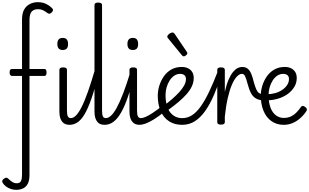

<svg xmlns="http://www.w3.org/2000/svg" viewBox="-69 -1139 2862 1778"><path d="M80 619Q53 619 28.5 610Q4 601 -15 586.5Q-34 572 -45 553Q-51 542 -47 532Q-43 522 -30 514Q-18 506 -9.5 506.5Q-1 507 9 517Q25 533 44 545.5Q63 558 86 558Q116 558 125.5 537Q135 516 135 479V-436H42Q32 -436 26 -444Q20 -452 20 -468Q20 -500 41 -500H135V-958Q135 -1017 155.5 -1052Q176 -1087 210 -1103Q244 -1119 281 -1119Q326 -1119 360 -1101.5Q394 -1084 415 -1061Q424 -1052 421.5 -1042.5Q419 -1033 409 -1023Q399 -1013 389.5 -1012Q380 -1011 371 -1018Q350 -1034 329.5 -1044Q309 -1054 282 -1054Q247 -1054 225.5 -1033Q204 -1012 204 -951V-500H343Q362 -500 362 -468Q362 -436 343 -436H204V482Q204 533 188 563Q172 593 144 606Q116 619 80 619Z M576 17Q557 17 540 11.5Q523 6 510 -8Q497 -22 489 -45.5Q481 -69 481 -106V-493Q481 -504 490 -509.5Q499 -515 515 -515Q533 -515 542 -509.5Q551 -504 551 -493V-115Q551 -77 559.5 -61Q568 -45 589 -45Q601 -45 606.5 -35.5Q612 -26 610.5 -14Q609 -2 600.5 7.5Q592 17 576 17ZM512 -676Q487 -676 474.5 -690Q462 -704 462 -732Q462 -760 474.5 -774Q487 -788 512 -788Q537 -788 549 -774Q561 -760 561 -732Q562 -704 549.5 -690Q537 -676 512 -676Z M574 17Q561 17 555 7.5Q549 -2 550 -14Q551 -26 560 -35.5Q569 -45 586 -45Q609 -45 633.5 -68.5Q658 -92 685.5 -145.5Q713 -199 745 -289Q777 -379 815 -510Q819 -522 830.5 -523.5Q842 -525 851.5 -519.5Q861 -514 857 -501Q823 -365 791.5 -267Q760 -169 728 -106Q696 -43 658.5 -13Q621 17 574 17Z M900 17Q881 17 864 11.5Q847 6 834.5 -8Q822 -22 814 -45.5Q806 -69 806 -106V-1093Q806 -1104 814.5 -1109.5Q823 -1115 840 -1115Q858 -1115 867 -1109.5Q876 -1104 876 -1093V-115Q876 -77 884 -61Q892 -45 913 -45Q925 -45 930.5 -35.5Q936 -26 935 -14Q934 -2 925.5 7.5Q917 17 900 17Z M898 17Q885 17 879 7.5Q873 -2 874 -14Q875 -26 884 -35.5Q893 -45 910 -45Q933 -45 958 -67Q983 -89 1011 -139.5Q1039 -190 1071.5 -274.5Q1104 -359 1142 -484Q1145 -495 1156 -497Q1167 -499 1176.5 -492.5Q1186 -486 1182 -473Q1150 -345 1119 -252.5Q1088 -160 1054.5 -100.5Q1021 -41 983 -12Q945 17 898 17Z M1225 17Q1206 17 1189 11.5Q1172 6 1159 -8Q1146 -22 1138 -45.5Q1130 -69 1130 -106V-493Q1130 -504 1139 -509.5Q1148 -515 1164 -515Q1182 -515 1191 -509.5Q1200 -504 1200 -493V-115Q1200 -77 1208.5 -61Q1217 -45 1238 -45Q1250 -45 1255.5 -35.5Q1261 -26 1259.5 -14Q1258 -2 1249.5 7.5Q1241 17 1225 17ZM1161 -676Q1136 -676 1123.5 -690Q1111 -704 1111 -732Q1111 -760 1123.5 -774Q1136 -788 1161 -788Q1186 -788 1198 -774Q1210 -760 1210 -732Q1211 -704 1198.5 -690Q1186 -676 1161 -676Z M1223 17Q1210 17 1204 7.5Q1198 -2 1199 -14Q1200 -26 1209 -35.5Q1218 -45 1235 -45Q1252 -45 1278.5 -56Q1305 -67 1343 -92Q1381 -117 1433 -158Q1443 -165 1452 -162Q1461 -159 1466.5 -150Q1472 -141 1471 -129.5Q1470 -118 1460 -109Q1401 -61 1356 -33.5Q1311 -6 1278.5 5.5Q1246 17 1223 17Z M1447 -160Q1490 -191 1527 -223.5Q1564 -256 1592.5 -287.5Q1621 -319 1637 -349Q1653 -379 1653 -406Q1653 -432 1638 -443.5Q1623 -455 1599 -455Q1570 -455 1545 -438.5Q1520 -422 1502 -393.5Q1484 -365 1474 -330.5Q1464 -296 1464 -261Q1464 -207 1475 -166Q1486 -125 1507 -98.5Q1528 -72 1556 -58.5Q1584 -45 1618 -45Q1630 -45 1636.5 -35.5Q1643 -26 1643 -14Q1643 -2 1637 7.5Q1631 17 1618 17Q1546 17 1495 -17Q1444 -51 1418 -112Q1392 -173 1392 -253Q1392 -298 1406 -344.5Q1420 -391 1447.5 -431Q1475 -471 1517 -495Q1559 -519 1614 -519Q1649 -519 1674 -506Q1699 -493 1712 -470.5Q1725 -448 1725 -416Q1725 -377 1707.5 -339.5Q1690 -302 1657.5 -265.5Q1625 -229 1582 -193Q1539 -157 1488 -120Z M1618 17Q1609 17 1604.5 7.5Q1600 -2 1600 -14Q1600 -26 1604.5 -35.5Q1609 -45 1618 -45Q1667 -45 1708.5 -71.5Q1750 -98 1788.5 -151.5Q1827 -205 1865.5 -285Q1904 -365 1945 -471Q1949 -481 1960.5 -481Q1972 -481 1980.5 -474Q1989 -467 1986 -457Q1951 -350 1913.5 -262.5Q1876 -175 1832 -112.5Q1788 -50 1735.5 -16.5Q1683 17 1618 17Z M1633 -617Q1629 -617 1625 -619Q1621 -621 1616 -627L1490 -781Q1484 -788 1482 -791.5Q1480 -795 1480 -801Q1480 -808 1488.5 -817Q1497 -826 1508 -832Q1519 -838 1528 -838Q1539 -838 1548 -826L1661 -659Q1665 -654 1665.5 -651Q1666 -648 1666 -645Q1666 -637 1654 -627Q1642 -617 1633 -617Z M1977 15Q1960 15 1951.5 9.5Q1943 4 1943 -7V-493Q1943 -504 1951.5 -509.5Q1960 -515 1977 -515Q1995 -515 2004 -509.5Q2013 -504 2013 -493V-288Q2028 -355 2047 -399.5Q2066 -444 2087.5 -470.5Q2109 -497 2130.5 -508Q2152 -519 2172 -519Q2187 -519 2194.5 -509.5Q2202 -500 2201.5 -487Q2201 -474 2193.5 -464.5Q2186 -455 2171 -455Q2148 -455 2124 -429.5Q2100 -404 2078.5 -354.5Q2057 -305 2040 -230.5Q2023 -156 2013 -59V-7Q2013 4 2004 9.5Q1995 15 1977 15Z M2366 -208Q2325 -213 2298.5 -229Q2272 -245 2255 -277Q2238 -309 2224 -362Q2210 -416 2199.5 -435.5Q2189 -455 2172 -455Q2157 -455 2149.5 -464.5Q2142 -474 2142.5 -487Q2143 -500 2150 -509.5Q2157 -519 2173 -519Q2206 -519 2226 -502Q2246 -485 2258.5 -453.5Q2271 -422 2281 -380Q2294 -334 2305 -310Q2316 -286 2330.5 -277Q2345 -268 2367 -265Q2381 -263 2387.5 -253.5Q2394 -244 2393 -233.5Q2392 -223 2385 -215Q2378 -207 2366 -208Z M2559 17Q2493 17 2445 -17Q2397 -51 2371.5 -112Q2346 -173 2346 -253Q2346 -298 2360 -344.5Q2374 -391 2401.5 -431Q2429 -471 2471 -495Q2513 -519 2568 -519Q2603 -519 2628 -506Q2653 -493 2666 -470.5Q2679 -448 2679 -416Q2679 -373 2657.5 -336Q2636 -299 2598.5 -271Q2561 -243 2511.5 -227Q2462 -211 2405 -210L2398 -266Q2439 -266 2476.5 -276Q2514 -286 2543 -305.5Q2572 -325 2589.5 -351Q2607 -377 2607 -406Q2607 -432 2592 -443.5Q2577 -455 2553 -455Q2524 -455 2499 -438.5Q2474 -422 2456 -393.5Q2438 -365 2428 -330.5Q2418 -296 2418 -261Q2418 -207 2428.5 -166.5Q2439 -126 2458.5 -99.5Q2478 -73 2504 -60Q2530 -47 2559 -47Q2598 -47 2627.5 -62Q2657 -77 2679 -100.5Q2701 -124 2717 -147Q2725 -159 2736 -158Q2747 -157 2758 -148Q2769 -140 2772 -131Q2775 -122 2769 -111Q2744 -73 2711 -44Q2678 -15 2639.5 1Q2601 17 2559 17Z"/></svg>

Font: Playwrite FR Moderne Light
Style: Regular
Weight: 300
Version: Version 1.002